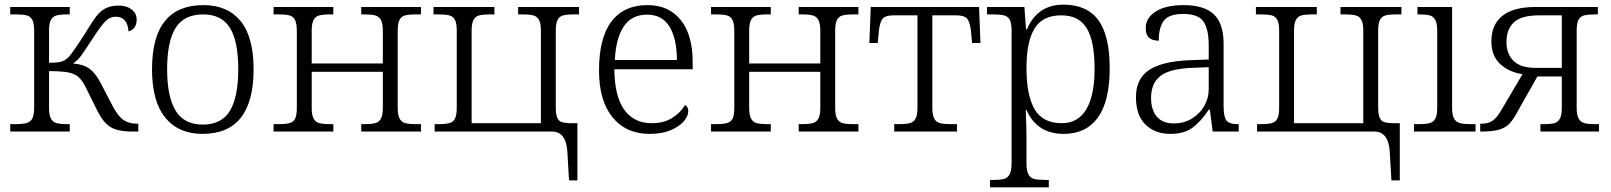

<svg xmlns="http://www.w3.org/2000/svg" viewBox="-20 -566 6930 826"><path d="M24 -32H47Q79 -32 95.5 -37Q112 -42 119.5 -57Q127 -72 127 -105V-433Q127 -464 119.5 -479.5Q112 -495 96 -499.5Q80 -504 51 -504H24V-536H280V-504H269Q239 -504 223 -499.5Q207 -495 199 -480.5Q191 -466 191 -436V-296Q228 -296 244.5 -301Q261 -306 276 -321Q295 -342 349 -427Q377 -473 393.5 -495Q410 -517 433 -529.5Q456 -542 491 -542Q525 -542 546.5 -525Q568 -508 568 -482Q568 -461 558.5 -448Q549 -435 533 -431Q528 -494 478 -494Q452 -494 432 -473Q412 -452 379 -401Q345 -348 329 -326.5Q313 -305 294 -293Q340 -289 365.5 -270Q391 -251 413 -209L463 -113Q486 -68 509.5 -51Q533 -34 567 -34H575V0H550Q487 0 455.5 -19.5Q424 -39 400 -87L348 -192Q333 -222 316 -236Q299 -250 271 -255Q243 -260 191 -260V-102Q191 -71 199 -56Q207 -41 223 -36.5Q239 -32 269 -32H280V0H24Z M634 -268Q634 -544 855 -544Q959 -544 1015 -475.5Q1071 -407 1071 -268Q1071 10 851 10Q748 10 691 -60Q634 -130 634 -268ZM1005 -268Q1005 -389 969 -446.5Q933 -504 854 -504Q772 -504 735.5 -446Q699 -388 699 -268Q699 -150 735.5 -90Q772 -30 852 -30Q934 -30 969.5 -90Q1005 -150 1005 -268Z M1157 -32H1178Q1210 -32 1226 -36.5Q1242 -41 1249.5 -55.5Q1257 -70 1257 -102V-433Q1257 -464 1249.5 -479.5Q1242 -495 1226 -499.5Q1210 -504 1181 -504H1157V-536H1414V-504H1399Q1369 -504 1353 -499.5Q1337 -495 1329 -480Q1321 -465 1321 -434V-293H1627V-433Q1627 -464 1619 -479.5Q1611 -495 1595 -499.5Q1579 -504 1549 -504H1534V-536H1791V-504H1769Q1738 -504 1722 -499.5Q1706 -495 1698.5 -480Q1691 -465 1691 -434V-102Q1691 -71 1699 -56Q1707 -41 1722.5 -36.5Q1738 -32 1769 -32H1791V0H1534V-32H1548Q1579 -32 1595 -36.5Q1611 -41 1619 -56Q1627 -71 1627 -102V-257H1321V-102Q1321 -71 1329 -56Q1337 -41 1353 -36.5Q1369 -32 1399 -32H1414V0H1157Z M2421 89Q2416 0 2355 0H1850V-32H1866Q1897 -32 1913.5 -36.5Q1930 -41 1937.5 -56Q1945 -71 1945 -103V-434Q1945 -465 1937.5 -480Q1930 -495 1914 -499.5Q1898 -504 1869 -504H1845V-536H2107V-504H2085Q2056 -504 2040.5 -499.5Q2025 -495 2017 -480Q2009 -465 2009 -434V-36H2307V-434Q2307 -465 2299 -480Q2291 -495 2275 -499.5Q2259 -504 2228 -504H2209V-536H2471V-504H2449Q2418 -504 2402 -499.5Q2386 -495 2378.5 -480Q2371 -465 2371 -434V-104Q2371 -74 2377.5 -59.5Q2384 -45 2396 -41Q2408 -37 2431 -36H2464V210H2428Z M2557 -263Q2557 -403 2610.5 -473.5Q2664 -544 2766 -544Q2857 -544 2908.5 -480Q2960 -416 2960 -299V-268H2623Q2624 -152 2665.5 -94Q2707 -36 2784 -36Q2835 -36 2871 -58Q2907 -80 2927 -114Q2941 -107 2941 -87Q2941 -67 2921.5 -44Q2902 -21 2864.5 -5.5Q2827 10 2775 10Q2673 10 2615 -61.5Q2557 -133 2557 -263ZM2892 -308Q2892 -399 2860.5 -451Q2829 -503 2764 -503Q2698 -503 2664 -453Q2630 -403 2625 -308Z M3039 -32H3060Q3092 -32 3108 -36.5Q3124 -41 3131.5 -55.5Q3139 -70 3139 -102V-433Q3139 -464 3131.5 -479.5Q3124 -495 3108 -499.5Q3092 -504 3063 -504H3039V-536H3296V-504H3281Q3251 -504 3235 -499.5Q3219 -495 3211 -480Q3203 -465 3203 -434V-293H3509V-433Q3509 -464 3501 -479.5Q3493 -495 3477 -499.5Q3461 -504 3431 -504H3416V-536H3673V-504H3651Q3620 -504 3604 -499.5Q3588 -495 3580.5 -480Q3573 -465 3573 -434V-102Q3573 -71 3581 -56Q3589 -41 3604.5 -36.5Q3620 -32 3651 -32H3673V0H3416V-32H3430Q3461 -32 3477 -36.5Q3493 -41 3501 -56Q3509 -71 3509 -102V-257H3203V-102Q3203 -71 3211 -56Q3219 -41 3235 -36.5Q3251 -32 3281 -32H3296V0H3039Z M3827 -32H3848Q3879 -32 3895 -36.5Q3911 -41 3919 -56Q3927 -71 3927 -102V-500H3824Q3791 -500 3778.5 -487Q3766 -474 3761 -434L3756 -381H3720L3726 -536H4192L4198 -381H4162L4157 -434Q4152 -474 4139.5 -487Q4127 -500 4094 -500H3991V-102Q3991 -71 3999 -56Q4007 -41 4023 -36.5Q4039 -32 4071 -32H4097V0H3827Z M4239 208H4257Q4286 208 4301.5 203Q4317 198 4324.5 182Q4332 166 4332 133V-433Q4332 -465 4324.5 -480Q4317 -495 4300.5 -499.5Q4284 -504 4253 -504H4226V-536H4387L4394 -440H4398Q4443 -546 4555 -546Q4656 -546 4705 -479.5Q4754 -413 4754 -273Q4754 -130 4703 -60Q4652 10 4556 10Q4441 10 4396 -93H4393Q4396 -6 4396 25V136Q4396 168 4404 183.5Q4412 199 4427.5 203.5Q4443 208 4472 208H4492V240H4239ZM4689 -271Q4689 -388 4655.5 -444Q4622 -500 4546 -500Q4465 -500 4430.5 -443Q4396 -386 4396 -274Q4396 -156 4431 -96Q4466 -36 4548 -36Q4618 -36 4653.5 -96Q4689 -156 4689 -271Z M4867 -148Q4867 -227 4923 -264.5Q4979 -302 5097 -307L5180 -310V-372Q5180 -439 5158 -472.5Q5136 -506 5070 -506Q5009 -506 4987 -477Q4965 -448 4965 -391Q4937 -391 4923 -404Q4909 -417 4909 -446Q4909 -489 4952 -516.5Q4995 -544 5072 -544Q5161 -544 5202.5 -504Q5244 -464 5244 -379V-112Q5244 -64 5256 -48Q5268 -32 5305 -32H5309V0H5197L5185 -94H5180Q5148 -45 5111.5 -17.5Q5075 10 5015 10Q4949 10 4908 -30Q4867 -70 4867 -148ZM5180 -181V-277L5106 -274Q5011 -270 4971.5 -238.5Q4932 -207 4932 -145Q4932 -94 4956.5 -64.5Q4981 -35 5030 -35Q5073 -35 5107 -55.5Q5141 -76 5160.5 -109.5Q5180 -143 5180 -181Z M5959 89Q5954 0 5893 0H5388V-32H5404Q5435 -32 5451.5 -36.5Q5468 -41 5475.5 -56Q5483 -71 5483 -103V-434Q5483 -465 5475.5 -480Q5468 -495 5452 -499.5Q5436 -504 5407 -504H5383V-536H5645V-504H5623Q5594 -504 5578.5 -499.5Q5563 -495 5555 -480Q5547 -465 5547 -434V-36H5845V-434Q5845 -465 5837 -480Q5829 -495 5813 -499.5Q5797 -504 5766 -504H5747V-536H6009V-504H5987Q5956 -504 5940 -499.5Q5924 -495 5916.5 -480Q5909 -465 5909 -434V-104Q5909 -74 5915.5 -59.5Q5922 -45 5934 -41Q5946 -37 5969 -36H6002V210H5966Z M6063 -32H6083Q6115 -32 6131 -36.5Q6147 -41 6155 -56Q6163 -71 6163 -102V-433Q6163 -464 6155 -479.5Q6147 -495 6131.5 -499.5Q6116 -504 6088 -504H6078V-536H6227V-105Q6227 -72 6235 -57Q6243 -42 6259 -37Q6275 -32 6308 -32H6328V0H6063Z M6348 -34H6356Q6384 -34 6402.5 -47.5Q6421 -61 6441 -96L6530 -247Q6473 -255 6434.5 -290Q6396 -325 6396 -388Q6396 -460 6443.5 -498Q6491 -536 6587 -536H6854V-504H6842Q6811 -504 6794.5 -499.5Q6778 -495 6770.5 -480Q6763 -465 6763 -433V-102Q6763 -71 6771.5 -56Q6780 -41 6795.5 -36.5Q6811 -32 6838 -32H6859V0H6607V-32H6624Q6653 -32 6668 -36.5Q6683 -41 6691 -56Q6699 -71 6699 -102V-237H6594L6503 -76Q6486 -45 6469 -29.5Q6452 -14 6424.5 -7Q6397 0 6348 0ZM6699 -274V-500H6602Q6526 -500 6493.5 -470.5Q6461 -441 6461 -385Q6461 -334 6491.5 -304Q6522 -274 6588 -274Z"/></svg>

Font: Noto Serif Light
Style: Regular
Weight: 300
Designer: Monotype Design Team
Foundry: Monotype Imaging Inc.
Version: Version 1.001